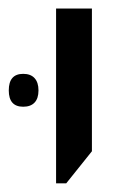

<svg xmlns="http://www.w3.org/2000/svg" viewBox="-50 -650 310 442"><path d="M79.1 -630.4H161.6V-301.8L102.5 -228H79.1ZM-29.8 -441.9Q-29.8 -480 3.4 -480Q20.5 -480 29.5 -470.2Q38.6 -460.4 38.6 -441.9Q38.6 -423.3 29.5 -413.8Q20.5 -404.3 3.4 -404.3Q-29.8 -404.3 -29.8 -441.9Z"/></svg>

Font: Viking Open Sans
Style: Regular
Weight: 400
Foundry: Ascender Corporation
Version: Version 2.001